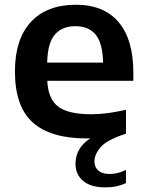

<svg xmlns="http://www.w3.org/2000/svg" viewBox="-20 -574 618 810"><path d="M425 216.5Q363 216.5 330.8 189.2Q298.5 162 298.5 116.5Q298.5 86 313 58.8Q327.5 31.5 360.5 10Q353.5 10 346 10Q193 10 118 -57.5Q43 -125 43 -272.5Q43 -408.5 110.2 -481.2Q177.5 -554 300 -554Q418 -554 480.2 -480.8Q542.5 -407.5 542.5 -268V-233H179.5Q183 -156.5 225.5 -124.2Q268 -92 365.5 -92Q399 -92 436.2 -97Q473.5 -102 511.5 -111V-10Q432 15.5 405.2 46.2Q378.5 77 378.5 107Q378.5 131.5 395 145.8Q411.5 160 442.5 160Q458.5 160 475.8 156Q493 152 511.5 143V198.5Q493 207 471.8 211.8Q450.5 216.5 425 216.5ZM298 -463.5Q242 -463.5 211.5 -428.2Q181 -393 179 -310H415Q413 -392.5 383.5 -428Q354 -463.5 298 -463.5Z"/></svg>

Font: Encode Sans SmExp SmBold
Style: Regular
Weight: 600
Width: 6
Designer: Multiple Designers
Foundry: Impallari Type
Version: Version 3.002; ttfautohint (v1.8.3) -l 8 -r 50 -G 200 -x 14 